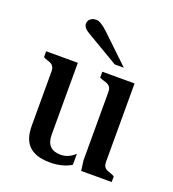

<svg xmlns="http://www.w3.org/2000/svg" viewBox="-131 -807 831 921"><g transform="rotate(20 284.0 -346.5)"><path d="M263.2 -39.1Q303.2 -39.1 335.4 -70.3V-14.2Q291.5 13.2 227.1 13.2Q120.6 13.2 94.7 -61.5Q85.9 -87.4 85.9 -124V-400.9Q85.9 -426.3 66.9 -436.5Q58.6 -440.9 48.3 -443.6Q38.1 -446.3 28.8 -452.1V-481.9H190.4V-115.2Q190.4 -39.1 263.2 -39.1ZM376 -400.9Q376 -426.8 356.4 -436.5Q347.7 -440.9 336.9 -443.6Q326.2 -446.3 315.4 -452.1V-481.9H480V-80.1Q480 -54.7 500 -44.9Q508.8 -40.5 519 -37.6Q529.3 -34.7 538.6 -28.8V0H382.8L376 -51.8ZM359.4 -535.2 193.8 -632.8Q162.6 -650.9 162.6 -671.9Q162.6 -692.9 184.6 -703.1Q191.9 -706.1 205.1 -706.1Q226.1 -706.1 265.6 -668.9L405.8 -535.2Z"/></g></svg>

Font: Stardos Stencil
Style: Regular
Weight: 400
Version: Version 1.000